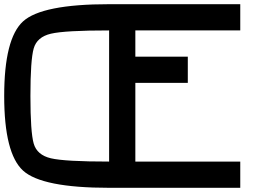

<svg xmlns="http://www.w3.org/2000/svg" viewBox="-20 -895 1290 915"><path d="M125 -437.5Q125 -265.6 140.6 -210.9Q156.2 -156.2 222.7 -140.6Q289.1 -125 500 -125V-750Q289.1 -750 222.7 -734.4Q156.2 -718.8 140.6 -664.1Q125 -609.4 125 -437.5ZM0 -437.5Q0 -710.9 89.8 -793Q179.7 -875 500 -875H1125V-750H625V-625H875V-500H625V-125H1125V0H500Q179.7 0 89.8 -82Q0 -164.1 0 -437.5Z"/></svg>

Font: CraftyPE
Style: Regular
Weight: 400
Designer: Erek Butcher
Foundry: Haunted Coop
Version: Version 0.018;April 4, 2024;FontCreator 15.0.0.2962 64-bit